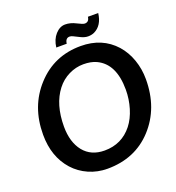

<svg xmlns="http://www.w3.org/2000/svg" viewBox="-156 -1007 1044 1139"><g transform="rotate(-20 366.0 -437.5)"><path d="M589.8 -396.5Q589.8 -559.6 485.4 -608.4Q451.7 -624 403.8 -624Q356 -624 311.5 -602.1Q266.6 -580.1 235.4 -539.6Q169.9 -455.1 169.9 -315.4Q169.9 -217.3 216.8 -158.2Q264.2 -99.6 349.1 -99.6Q458 -99.6 524.4 -183.6Q555.7 -223.6 572.8 -280.3Q589.8 -336.9 589.8 -396.5ZM723.1 -414.1Q723.1 -231 612.3 -110.8Q502.9 7.8 328.1 7.8Q265.6 7.8 210.4 -16.6Q155.3 -41 116.7 -84Q37.1 -172.9 37.1 -312.5Q37.1 -491.2 147.5 -610.8Q257.8 -731 425.8 -731Q561 -731 643.6 -639.2Q682.1 -595.7 702.6 -537.1Q723.1 -478.5 723.1 -414.1ZM383.8 -806.2Q357.4 -806.2 353.5 -772H287.6Q293.5 -821.3 321.3 -852.1Q349.1 -882.8 382.8 -882.8Q416.5 -882.8 450.2 -865.2Q483.9 -847.7 495.6 -847.7Q522.5 -847.7 526.4 -879.4H591.3Q582 -803.2 527.3 -777.3Q509.8 -769.5 488.3 -769.5Q466.8 -769.5 441.4 -782.2Q416 -794.9 404.8 -800.3Q393.6 -806.2 383.8 -806.2Z"/></g></svg>

Font: Lato-BoldItalic
Style: Bold Italic
Weight: 700
Italic angle: -7°
Designer: Lukasz Dziedzic
Foundry: tyPoland Lukasz Dziedzic
Version: Version 1.104; Western+Polish opensource